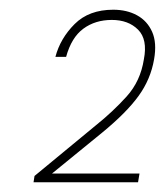

<svg xmlns="http://www.w3.org/2000/svg" viewBox="-20 -727 339 395"><path d="M49 -352 51 -365 177 -469Q212 -497 240.5 -528.5Q269 -560 276 -605Q284 -646 264 -666Q244 -686 210 -686Q176 -686 151.5 -668Q127 -650 116 -610H94Q104 -648 133.5 -677.5Q163 -707 213 -707Q241 -707 262 -695.5Q283 -684 293 -661.5Q303 -639 297 -605Q290 -564 265 -529.5Q240 -495 190 -454L87 -370H267L264 -352Z"/></svg>

Font: DM Sans 9pt Thin
Style: Italic
Weight: 250
Italic angle: -10°
Version: Version 4.004;gftools[0.9.30]